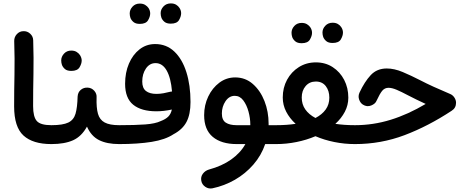

<svg xmlns="http://www.w3.org/2000/svg" viewBox="-20 -808 2727 1121"><path d="M62.5 -187Q62.5 -280.8 64.5 -371.6Q66.4 -462.4 63 -568.4Q62.5 -591.3 78.1 -608.4Q93.8 -625.5 116.2 -626Q139.2 -627 156.2 -611.3Q173.3 -595.7 173.8 -572.8Q177.2 -468.3 175.3 -376.2Q173.3 -284.2 173.3 -188.5Q173.3 -126 194.8 -101.6Q216.3 -77.1 279.8 -77.1H280.3Q303.2 -77.1 319.3 -61Q335.4 -44.9 335.4 -22Q335.4 0.5 319.3 16.8Q303.2 33.2 280.3 33.2H279.8Q171.9 33.2 117.2 -16.6Q62.5 -66.4 62.5 -187Z M224.6 -22Q224.6 -44.9 241.2 -61Q257.8 -77.1 280.3 -77.1Q346.7 -77.1 378.7 -92.5Q410.6 -107.9 421.1 -144.5Q431.6 -181.2 433.1 -243.7Q434.6 -269.5 451.9 -283.7Q469.2 -297.9 492.7 -296.4Q515.6 -294.9 530.8 -277.6Q545.9 -260.3 543.9 -237.8Q542 -178.7 552 -143.6Q562 -108.4 591.3 -92.8Q620.6 -77.1 675.8 -77.1H676.3Q699.2 -77.1 715.3 -61Q731.4 -44.9 731.4 -22Q731.4 0.5 715.3 16.8Q699.2 33.2 676.3 33.2H675.8Q604.5 33.2 558.3 10Q512.2 -13.2 487.8 -68.8Q456.1 -11.2 406.5 11Q356.9 33.2 280.3 33.2Q257.8 33.2 241.2 16.8Q224.6 0.5 224.6 -22ZM337.4 -455.1Q337.4 -477.1 353.8 -494.9Q370.1 -512.7 396 -512.7Q414.6 -512.7 427.2 -504.9Q439.9 -497.1 447.3 -485.8Q457 -469.7 457 -454.6Q457 -436.5 444.6 -415.3Q432.1 -394 396.5 -394Q372.1 -394 359.6 -404.5Q347.2 -415 341.8 -428.7Q337.4 -441.4 337.4 -455.1Z M621.1 -22Q621.1 -44.9 637.5 -61Q653.8 -77.1 676.3 -77.1Q769 -77.1 828.1 -81.5Q887.2 -85.9 918.5 -101.1Q946.8 -111.8 962.2 -127Q977.5 -142.1 983.4 -168.5Q935.5 -158.2 893.1 -158.2Q805.2 -158.2 757.8 -196.5Q710.4 -234.9 710.4 -318.8Q710.4 -384.3 732.9 -436.8Q755.4 -489.3 794.9 -520Q834.5 -550.8 885.7 -550.8Q951.7 -550.8 997.8 -507.1Q1043.9 -463.4 1068.1 -387Q1092.3 -310.5 1092.3 -212.4Q1092.3 -140.6 1069.1 -96.4Q1045.9 -52.2 993.2 -24.4Q945.8 7.3 865.5 20.3Q785.2 33.2 676.3 33.2Q653.8 33.2 637.5 16.8Q621.1 0.5 621.1 -22ZM810.5 -332Q810.5 -293.5 832.3 -276.6Q854 -259.8 893.6 -259.8Q913.6 -259.8 935.1 -263.7Q956.5 -267.6 974.6 -272.5Q979.5 -273.9 984.4 -273.9Q977.5 -354 952.9 -396.7Q928.2 -439.5 888.2 -439.5Q853.5 -439.5 832 -408Q810.5 -376.5 810.5 -332ZM918 -731Q918 -752.9 934.6 -770.5Q951.2 -788.1 977.1 -788.1Q995.6 -788.1 1008.3 -780.5Q1021 -772.9 1028.3 -761.2Q1037.6 -746.6 1037.6 -730.5Q1037.6 -712.4 1025.4 -691.2Q1013.2 -669.9 977.1 -669.9Q953.1 -669.9 940.4 -680.4Q927.7 -690.9 922.4 -704.6Q918 -717.3 918 -731ZM737.3 -729.5Q737.3 -751.5 753.7 -769.3Q770 -787.1 796.4 -787.1Q814.9 -787.1 827.6 -779.3Q840.3 -771.5 847.7 -760.3Q856.9 -745.6 856.9 -729Q856.9 -710.9 844.5 -689.7Q832 -668.5 796.4 -668.5Q772.5 -668.5 759.8 -679Q747.1 -689.5 741.7 -703.1Q737.3 -716.3 737.3 -729.5Z M1362.3 33.2Q1272.5 33.2 1222.2 -8.8Q1171.9 -50.8 1171.9 -135.7Q1171.9 -194.3 1195.8 -244.4Q1219.7 -294.4 1260.7 -325.2Q1301.8 -356 1353 -356Q1412.6 -356 1456.3 -317.6Q1500 -279.3 1524.2 -217.8Q1548.3 -156.2 1548.3 -85.4Q1548.3 -81.1 1548.3 -77.1H1591.8Q1614.7 -77.1 1630.9 -61Q1647 -44.9 1647 -22Q1647 0.5 1630.9 16.8Q1614.7 33.2 1591.8 33.2H1528.3Q1505.4 100.1 1459.2 153.1Q1413.1 206.1 1351.6 241.5Q1290 276.9 1220.2 291.5Q1197.8 295.9 1178.5 282.7Q1159.2 269.5 1155.3 247.6Q1150.9 224.6 1164.3 206.5Q1177.7 188.5 1199.2 182.1Q1275.4 161.6 1329.6 123.3Q1383.8 85 1412.6 33.2ZM1361.3 -77.1H1441.4Q1441.4 -79.1 1441.4 -81.5Q1441.4 -117.7 1430.9 -156.5Q1420.4 -195.3 1400.4 -221.9Q1380.4 -248.5 1350.6 -248.5Q1317.9 -248.5 1296.6 -217Q1275.4 -185.5 1275.4 -145.5Q1275.4 -106.9 1298.3 -92Q1321.3 -77.1 1361.3 -77.1Z M1536.6 -22Q1536.6 -44.9 1553 -61Q1569.3 -77.1 1591.8 -77.1Q1654.3 -77.1 1706.1 -85Q1670.9 -117.2 1650.9 -156Q1630.9 -194.8 1630.9 -238.8Q1630.9 -295.9 1656 -342.3Q1681.2 -388.7 1725.1 -416.3Q1769 -443.8 1824.2 -443.8Q1879.9 -443.8 1922.6 -416Q1965.3 -388.2 1989.5 -341.6Q2013.7 -294.9 2013.7 -237.8Q2013.7 -194.3 1993.4 -155.5Q1973.1 -116.7 1938 -85Q1989.3 -77.1 2052.2 -77.1H2052.7Q2075.7 -77.1 2091.8 -61Q2107.9 -44.9 2107.9 -22Q2107.9 0.5 2091.8 16.8Q2075.7 33.2 2052.7 33.2H2052.2Q1991.2 33.2 1932.1 21.2Q1873 9.3 1821.8 -12.7Q1770 9.3 1711.2 21.2Q1652.3 33.2 1591.8 33.2Q1569.3 33.2 1553 16.8Q1536.6 0.5 1536.6 -22ZM1741.7 -238.8Q1741.7 -198.7 1762.7 -168.9Q1783.7 -139.2 1821.8 -119.1Q1860.4 -139.2 1881.6 -168.7Q1902.8 -198.2 1902.8 -237.8Q1902.8 -278.3 1882.1 -305.2Q1861.3 -332 1824.2 -332Q1787.1 -332 1764.4 -305.4Q1741.7 -278.8 1741.7 -238.8ZM1862.8 -618.2Q1862.8 -640.1 1879.4 -657.7Q1896 -675.3 1921.9 -675.3Q1940.4 -675.3 1953.1 -667.7Q1965.8 -660.2 1973.1 -648.4Q1982.4 -633.8 1982.4 -617.7Q1982.4 -599.6 1970.2 -578.4Q1958 -557.1 1921.9 -557.1Q1897.9 -557.1 1885.3 -567.6Q1872.6 -578.1 1867.2 -591.8Q1862.8 -604.5 1862.8 -618.2ZM1682.1 -616.7Q1682.1 -638.7 1698.5 -656.5Q1714.8 -674.3 1741.2 -674.3Q1759.8 -674.3 1772.5 -666.5Q1785.2 -658.7 1792.5 -647.5Q1801.8 -632.8 1801.8 -616.2Q1801.8 -598.1 1789.3 -576.9Q1776.9 -555.7 1741.2 -555.7Q1717.3 -555.7 1704.6 -566.2Q1691.9 -576.7 1686.5 -590.3Q1682.1 -603.5 1682.1 -616.7Z M2238.3 -408.2Q2281.7 -408.2 2331.1 -387.5Q2380.4 -366.7 2433.6 -339.4Q2468.3 -321.3 2511.7 -301.5Q2555.2 -281.7 2609.4 -258.8Q2624 -252.4 2633.3 -238Q2642.6 -223.6 2642.6 -208Q2642.6 -177.2 2616.7 -161.1Q2480.5 -71.3 2342.3 -19Q2204.1 33.2 2052.7 33.2Q2029.8 33.2 2013.4 16.8Q1997.1 0.5 1997.1 -22Q1997.1 -44.4 2013.4 -60.8Q2029.8 -77.1 2052.7 -77.1Q2158.7 -77.1 2260.7 -108.6Q2362.8 -140.1 2465.3 -201.2Q2436.5 -214.8 2410.6 -227.1Q2384.8 -239.3 2361.3 -252Q2323.7 -272 2296.1 -283.7Q2268.6 -295.4 2248.5 -295.4Q2226.1 -295.4 2211.7 -278.1Q2197.3 -260.7 2178.7 -220.2Q2171.9 -202.1 2147.2 -192.1Q2122.6 -182.1 2098.6 -197.3Q2083.5 -207 2076.7 -227.1Q2069.8 -247.1 2079.1 -267.6Q2108.4 -330.6 2144.5 -369.4Q2180.7 -408.2 2238.3 -408.2Z"/></svg>

Font: Mikhak SemiBold
Style: Regular
Weight: 600
Designer: Amin Abedi
Version: Version 3.3